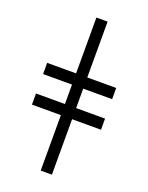

<svg xmlns="http://www.w3.org/2000/svg" viewBox="-180 -850 911 1179"><g transform="rotate(20 275.5 -260.0)"><path d="M49.8 -122.1H238.8V240.2H312V-122.1H501V-194.8H312V-321.8H501V-395H312V-759.8H238.8V-395H49.8V-321.8H238.8V-194.8H49.8Z"/></g></svg>

Font: The Erased English
Style: Regular
Weight: 400
Designer: Monotype Design team + ligartures altered by 180 Amsterdam
Foundry: Monotype Imaging Inc.
Version: Version 1.030;Glyphs 3.1.2 (3151)